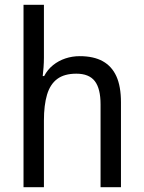

<svg xmlns="http://www.w3.org/2000/svg" viewBox="-20 -780 599 800"><path d="M163 -540Q163 -520 161.5 -500Q160 -480 158 -463H164Q178 -490 201 -508.5Q224 -527 252.5 -536.5Q281 -546 312 -546Q370 -546 408 -525Q446 -504 465 -462Q484 -420 484 -354V0H399V-345Q399 -411 375 -442Q351 -473 298 -473Q248 -473 218.5 -451Q189 -429 176 -385.5Q163 -342 163 -278V0H78V-760H163Z"/></svg>

Font: Noto Sans Arabic SemiCondensed
Style: Regular
Weight: 400
Width: 4
Designer: Monotype Design Team, Nadine Chahine, Nizar Qandah and Khaled Hosny
Foundry: Monotype Imaging Inc.
Version: Version 2.012